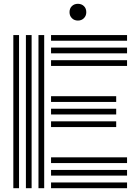

<svg xmlns="http://www.w3.org/2000/svg" viewBox="-20 -988 717 1008"><path d="M182 0V-804H212V0ZM50 0V-804H80V0ZM116 0V-804H146V0ZM248 -774V-804H647V-774ZM248 -708V-738H647V-708ZM248 -642V-672H647V-642ZM248 -453V-483H590V-453ZM248 -387V-417H590V-387ZM248 -321V-351H590V-321ZM248 -132V-162H647V-132ZM248 -66V-96H647V-66ZM248 0V-30H647V0ZM389 -880Q370 -880 357.5 -892.5Q345 -905 345 -924Q345 -944 357.5 -956Q370 -968 389 -968Q408 -968 420.5 -956Q433 -944 433 -924Q433 -905 420.5 -892.5Q408 -880 389 -880Z"/></svg>

Font: Zen Tokyo Zoo
Style: Regular
Weight: 400
Designer: Yoshimichi Ohira
Foundry: A-1 Corp ZenFonts
Version: Version 1.002; ttfautohint (v1.8.3)